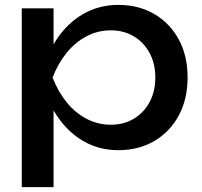

<svg xmlns="http://www.w3.org/2000/svg" viewBox="-20 -600 826 785"><path d="M69 -566H199V-369L193 -349V-235L199 -200V165H69ZM149 -283Q168 -373 212 -439.5Q256 -506 320.5 -543Q385 -580 464 -580Q547 -580 611 -542.5Q675 -505 711 -438.5Q747 -372 747 -283Q747 -195 711 -128Q675 -61 611 -23.5Q547 14 464 14Q385 14 321 -23Q257 -60 212.5 -127Q168 -194 149 -283ZM615 -283Q615 -340 591.5 -383.5Q568 -427 527 -451.5Q486 -476 433 -476Q380 -476 333.5 -451.5Q287 -427 252 -383.5Q217 -340 195 -283Q217 -226 252 -182.5Q287 -139 333.5 -114.5Q380 -90 433 -90Q486 -90 527 -114.5Q568 -139 591.5 -182.5Q615 -226 615 -283Z"/></svg>

Font: Unbounded
Style: Regular
Weight: 400
Designer: Luke Prowse, Jean-Baptiste Morizot, Fátima Lázaro, Florian Runge
Foundry: NaN
Version: Version 1.701;gftools[0.9.28.dev5+ged2979d]